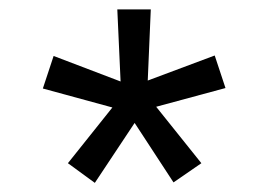

<svg xmlns="http://www.w3.org/2000/svg" viewBox="-20 -720 572 410"><path d="M182.5 -329.5 125 -371.5 220 -490.5 71.5 -531 94.5 -600.5 237.5 -546 230.5 -700H302L295.5 -548L438.5 -601.5L461.5 -532L313.5 -492L410 -371.5L350.5 -330.5L267.5 -457.5Z"/></svg>

Font: Geologica Roman ExtraLight
Style: Regular
Weight: 250
Designer: Sindre Bremnes, Frode Helland
Foundry: Monokrom Skriftforlag AS
Version: Version 1.010;gftools[0.9.28]